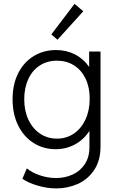

<svg xmlns="http://www.w3.org/2000/svg" viewBox="-20 -789 629 1021"><path d="M99.1 161.6 122.6 106.4Q149.9 128.9 192.1 143.3Q234.4 157.7 278.3 157.7Q325.2 157.7 365.7 139.4Q406.2 121.1 430.9 84Q455.6 46.9 455.6 -7.3V-92.8Q424.8 -45.9 378.2 -20.8Q331.5 4.4 275.9 4.4Q211.4 4.4 159.4 -28.1Q107.4 -60.5 77.1 -120.8Q46.9 -181.2 46.9 -261.2Q46.9 -341.3 77.1 -400.4Q107.4 -459.5 159.9 -491.2Q212.4 -522.9 278.3 -522.9Q333 -522.9 378.4 -499.8Q423.8 -476.6 454.1 -433.1V-515.1H514.6V-10.7Q514.6 64.9 480.5 115.5Q446.3 166 392.6 189.5Q338.9 212.9 280.3 212.9Q230.5 212.9 179.9 198Q129.4 183.1 99.1 161.6ZM457 -264.2Q457 -325.2 435.1 -370.8Q413.1 -416.5 373.5 -441.4Q334 -466.3 283.2 -466.3Q231 -466.3 191.4 -440.7Q151.9 -415 130.4 -368.4Q108.9 -321.8 108.9 -261.2Q108.9 -199.7 131.3 -152.1Q153.8 -104.5 193.4 -78.1Q232.9 -51.8 283.2 -51.8Q333.5 -51.8 373 -78.9Q412.6 -106 434.8 -154.3Q457 -202.6 457 -264.2ZM252.9 -606 376.5 -768.6 422.9 -729 285.6 -577.6Z"/></svg>

Font: Reddit Sans Light
Style: Regular
Weight: 300
Designer: Stephen Hutchings
Foundry: Reddit
Version: Version 1.013